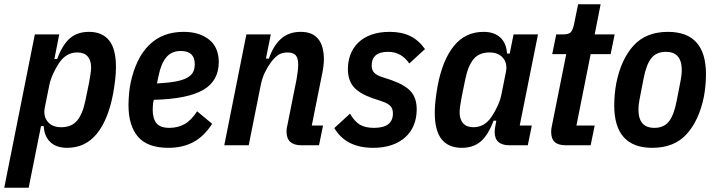

<svg xmlns="http://www.w3.org/2000/svg" viewBox="-43 -684 3374 904"><path d="M121 -522H236L213 -406H226Q252 -475 287 -504.5Q322 -534 376 -534Q438 -534 470.5 -494Q503 -454 503 -368Q503 -338 499 -306Q495 -274 490 -245Q467 -121 413 -54.5Q359 12 273 12Q222 12 193.5 -15.5Q165 -43 163 -90H150L92 200H-23ZM245 -85Q294 -85 320 -116Q346 -147 359 -210L376 -293Q380 -313 383 -334Q386 -355 386 -367Q386 -400 369.5 -418.5Q353 -437 321 -437Q268 -437 235 -387Q219 -363 206.5 -335.5Q194 -308 189 -282L168 -178Q160 -137 181.5 -111Q203 -85 245 -85Z M750 12Q651 12 606.5 -40.5Q562 -93 562 -188Q562 -212 564.5 -241Q567 -270 572 -294Q597 -411 659.5 -472.5Q722 -534 822 -534Q896 -534 941.5 -497.5Q987 -461 987 -392Q987 -303 913.5 -260.5Q840 -218 681 -214Q678 -202 677 -189.5Q676 -177 676 -168Q676 -125 694 -103.5Q712 -82 754 -82Q795 -82 826.5 -100Q858 -118 885 -160L956 -101Q917 -41 866.5 -14.5Q816 12 750 12ZM808 -444Q766 -444 741 -415.5Q716 -387 704 -329L696 -291Q750 -294 784.5 -300.5Q819 -307 839 -318.5Q859 -330 866.5 -345.5Q874 -361 874 -382Q874 -444 808 -444Z M1013 0 1117 -522H1232L1209 -408H1223Q1245 -471 1281.5 -502.5Q1318 -534 1373 -534Q1482 -534 1482 -403Q1482 -386 1478.5 -363Q1475 -340 1471 -323L1425 -93H1478L1459 0H1376Q1306 0 1306 -65Q1306 -72 1307 -79.5Q1308 -87 1310 -94L1353 -309Q1356 -326 1358.5 -346Q1361 -366 1361 -380Q1361 -411 1349 -424Q1337 -437 1311 -437Q1285 -437 1267.5 -425.5Q1250 -414 1233 -391Q1216 -368 1203.5 -341.5Q1191 -315 1185 -285L1128 0Z M1714 12Q1586 12 1531 -81L1605 -149Q1626 -112 1651.5 -97Q1677 -82 1718 -82Q1807 -82 1807 -150Q1807 -172 1795.5 -184.5Q1784 -197 1755 -207L1710 -222Q1648 -244 1621.5 -275.5Q1595 -307 1595 -359Q1595 -395 1607 -427Q1619 -459 1643.5 -483Q1668 -507 1705 -520.5Q1742 -534 1792 -534Q1848 -534 1888 -514.5Q1928 -495 1958 -453L1884 -385Q1847 -440 1784 -440Q1707 -440 1707 -375Q1707 -354 1719 -341.5Q1731 -329 1757 -321L1802 -306Q1866 -283 1892.5 -252Q1919 -221 1919 -169Q1919 -129 1905.5 -95.5Q1892 -62 1865.5 -38Q1839 -14 1801 -1Q1763 12 1714 12Z M2356 0Q2286 0 2286 -63Q2286 -76 2290 -95L2294 -116H2281Q2255 -47 2220 -17.5Q2185 12 2131 12Q2069 12 2036.5 -28Q2004 -68 2004 -154Q2004 -184 2008 -216Q2012 -248 2017 -277Q2040 -401 2094 -467.5Q2148 -534 2234 -534Q2285 -534 2313.5 -506.5Q2342 -479 2344 -432H2357L2375 -522H2490L2404 -93H2461L2442 0ZM2186 -85Q2239 -85 2272 -135Q2288 -159 2300.5 -186.5Q2313 -214 2318 -240L2339 -345Q2347 -385 2325.5 -411Q2304 -437 2262 -437Q2213 -437 2187 -406Q2161 -375 2148 -312L2131 -229Q2127 -209 2124 -188Q2121 -167 2121 -155Q2121 -122 2137.5 -103.5Q2154 -85 2186 -85Z M2622 0Q2586 0 2569 -15Q2552 -30 2552 -64Q2552 -71 2553 -78.5Q2554 -86 2556 -94L2623 -429H2557L2576 -522H2608Q2634 -522 2644 -532Q2654 -542 2660 -571L2679 -664H2785L2757 -522H2851L2832 -429H2738L2671 -93H2757L2738 0Z M3028 12Q2849 12 2849 -188Q2849 -212 2851.5 -240Q2854 -268 2859 -294Q2882 -406 2940.5 -470Q2999 -534 3102 -534Q3281 -534 3281 -334Q3281 -310 3278.5 -282Q3276 -254 3271 -228Q3248 -116 3189.5 -52Q3131 12 3028 12ZM3038 -82Q3082 -82 3106 -111.5Q3130 -141 3143 -209L3162 -307Q3167 -332 3167 -354Q3167 -440 3092 -440Q3048 -440 3024 -410.5Q3000 -381 2987 -313L2968 -215Q2963 -190 2963 -168Q2963 -82 3038 -82Z"/></svg>

Font: IBM Plex Sans Cond SmBld
Style: Italic
Weight: 600
Width: 3
Italic angle: -11°
Designer: Mike Abbink, Paul van der Laan, Pieter van Rosmalen
Foundry: Bold Monday
Version: Version 1.3